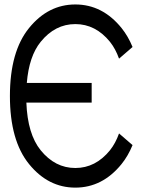

<svg xmlns="http://www.w3.org/2000/svg" viewBox="-20 -772 638 860"><path d="M100.1 -400.4H390.6V-312.5H98.1Q103.5 -171.4 162.1 -99.1Q226.6 -19.5 317.4 -19.5Q408.2 -19.5 472.7 -99.1Q497.6 -130.4 513.2 -174.3L573.7 -122.1Q554.2 -74.2 524.4 -37.1Q439 68.4 317.4 68.4Q195.8 68.4 110.1 -37.1Q24.4 -142.6 24.4 -341.8Q24.4 -541 110.1 -646.5Q195.8 -752 317.4 -752Q439 -752 524.4 -646.5Q554.2 -609.4 573.7 -561.5L513.2 -509.3Q497.6 -553.2 472.7 -584.5Q408.2 -664.1 317.4 -664.1Q226.6 -664.1 162.1 -584.5Q109.9 -520 100.1 -400.4Z"/></svg>

Font: Gap Sans
Style: Bold
Weight: 400
Designer: Alexandre Liziard and Etienne Ozeray
Foundry: Interstices.io
Version: Version 1.610